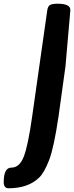

<svg xmlns="http://www.w3.org/2000/svg" viewBox="-44 -788 398 1032"><path d="M-24 191Q-24 113 17 113Q61 113 84 53.5Q107 -6 129 -163L210 -732Q213 -754 224.5 -761Q236 -768 266 -768Q338 -768 334 -731L308 -432L271 -165Q246 5 220 72.5Q194 140 166 167Q107 224 1 224Q-24 223 -24 191Z"/></svg>

Font: Chau Philomene One
Style: Italic
Weight: 400
Designer: Vicente Lamonaca
Foundry: TipoType
Version: Version 1.001